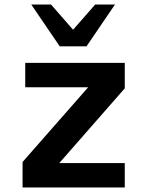

<svg xmlns="http://www.w3.org/2000/svg" viewBox="-20 -823 642 843"><path d="M117.2 -803.2H204.1L300.8 -692.4L397.9 -803.2H484.9L359.9 -619.6H242.2ZM79.1 -111.8 367.2 -439.9H90.8V-546.9H527.8V-435.1L240.2 -106.9H527.8V0H79.1Z"/></svg>

Font: Hack
Style: Bold
Weight: 700
Monospace: yes
Designer: Christopher Simpkins
Foundry: Christopher Simpkins
Version: Version 2.017